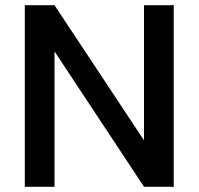

<svg xmlns="http://www.w3.org/2000/svg" viewBox="-20 -716 761 736"><path d="M646 0H532L189 -519V0H75V-696H189L532 -178V-696H646Z"/></svg>

Font: MSTAGE Medium
Style: Regular
Weight: 500
Designer: Ninad Kale (Devanagari), Jonny Pinhorn (Latin)
Foundry: Indian Type Foundry
Version: 4.004